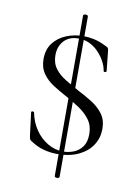

<svg xmlns="http://www.w3.org/2000/svg" viewBox="-79 -621 566 783"><g transform="rotate(10 204.0 -230.0)"><path d="M202 102V-561Q202 -566 207 -567.5Q212 -569 217 -567.5Q222 -566 222 -561V102Q222 106 217 107.5Q212 109 207 107.5Q202 106 202 102ZM119 -384Q119 -351 136 -328.5Q153 -306 180.5 -289.5Q208 -273 237 -257Q267 -242 295.5 -224Q324 -206 342 -181.5Q360 -157 360 -120Q360 -84 341 -54Q322 -24 285 -6Q248 12 195 12Q167 12 139 4.5Q111 -3 83 -22Q78 -25 76.5 -29.5Q75 -34 74 -41L62 -136Q61 -141 67 -141.5Q73 -142 74 -138Q81 -100 102 -69Q123 -38 153.5 -20Q184 -2 218 -2Q239 -2 260.5 -10Q282 -18 296.5 -37.5Q311 -57 311 -90Q311 -125 293.5 -149Q276 -173 249 -191Q222 -209 193 -225Q163 -241 135.5 -258.5Q108 -276 91 -300.5Q74 -325 74 -360Q74 -400 94.5 -426.5Q115 -453 148 -466.5Q181 -480 219 -480Q238 -480 261 -475.5Q284 -471 312 -457Q321 -453 323.5 -450.5Q326 -448 327 -441L336 -356Q336 -352 330.5 -351Q325 -350 324 -354Q321 -374 310 -394Q299 -414 283 -430.5Q267 -447 246 -457Q225 -467 201 -467Q162 -467 140.5 -443.5Q119 -420 119 -384Z"/></g></svg>

Font: Cormorant Light
Style: Regular
Weight: 300
Designer: Christian Thalmann (Catharsis Fonts)
Foundry: Catharsis Fonts
Version: Version 4.000